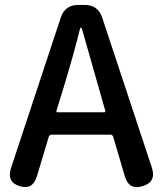

<svg xmlns="http://www.w3.org/2000/svg" viewBox="-20 -757 662 780"><path d="M59 -1Q6 -18 25 -75L227 -686Q244 -737 298 -737H324Q378 -737 395 -686L597 -76Q616 -18 560 -1Q504 17 487 -41L440 -201Q437 -210 427 -210H191Q181 -210 178 -201L130 -41Q113 16 59 -1ZM209 -306Q208 -301 213 -301H404Q409 -301 408 -306L314 -636Q311 -645 308.5 -645Q306 -645 304 -636Q279 -535 238 -400Z"/></svg>

Font: Resource Han Rounded CN Medium
Style: Regular
Weight: 500
Designer: Cyano Hao (round all glyphs); Ryoko NISHIZUKA 西塚涼子 (kana, bopomofo & ideographs); Paul D. Hunt (Latin, Greek & Cyrillic)
Foundry: Cyano Hao
Version: 0.990